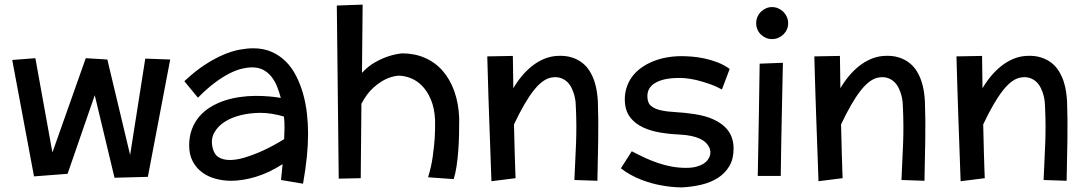

<svg xmlns="http://www.w3.org/2000/svg" viewBox="-20 -752 4731 835"><path d="M720.2 -493.2 623 17.1 478 21 392.1 -337.9 273.9 3.9 127.9 15.1 33.2 -491.2 133.8 -499 208 -88.9 353 -499 446.8 -493.2 545.9 -78.1 611.8 -497.1Z M1202.1 30.8 1209 -38.1Q1149.4 0 1092 17.1Q1034.7 34.2 984.9 34.2Q949.7 34.2 916.7 25.1Q883.8 16.1 858.6 -2.7Q833.5 -21.5 818.1 -50.5Q802.7 -79.6 802.7 -119.1Q802.7 -158.7 814.5 -189.9Q826.2 -221.2 846.7 -245.1Q867.2 -269 895 -286.1Q922.9 -303.2 954.8 -314Q986.8 -324.7 1022 -329.8Q1057.1 -335 1091.8 -335Q1124 -335 1151.9 -332.5Q1179.7 -330.1 1201.2 -326.2Q1194.8 -350.6 1185.5 -374.3Q1176.3 -397.9 1161.9 -416.7Q1147.5 -435.5 1126.5 -447.3Q1105.5 -459 1076.2 -459Q1057.1 -459 1032.7 -453.4Q1008.3 -447.8 979 -433.1Q949.7 -418.5 915 -392.8Q880.4 -367.2 840.8 -327.1L781.7 -398.9Q828.6 -442.9 871.6 -470.7Q914.6 -498.5 952.4 -514.4Q990.2 -530.3 1022.7 -536.1Q1055.2 -542 1081.1 -542Q1126 -542 1161.1 -526.6Q1196.3 -511.2 1222.9 -484.6Q1249.5 -458 1267.8 -422.1Q1286.1 -386.2 1297.9 -345Q1309.6 -303.7 1314.7 -259.3Q1319.8 -214.8 1319.8 -170.9Q1319.8 -124 1314.5 -70.3Q1309.1 -16.6 1297.9 46.9ZM1215.8 -147Q1216.8 -171.4 1217.3 -195.3Q1217.8 -219.2 1214.8 -245.1Q1190.9 -252.4 1164.6 -256.8Q1138.2 -261.2 1111.8 -261.2Q1067.9 -261.2 1026.6 -251Q985.4 -240.7 955.6 -221.2Q925.8 -201.7 910.9 -173.3Q896 -145 904.8 -108.9Q911.6 -79.6 931.4 -67.9Q951.2 -56.2 979 -56.2Q1007.3 -56.2 1040.3 -65.7Q1073.2 -75.2 1105.7 -89.1Q1138.2 -103 1167 -118.7Q1195.8 -134.3 1215.8 -147Z M1557.1 -731.9 1554.2 -435.1Q1581.1 -464.4 1611.3 -481.2Q1641.6 -498 1668 -506.8Q1698.2 -516.6 1728 -520Q1782.7 -520 1827.6 -500.5Q1872.6 -481 1904.8 -444.3Q1937 -407.7 1955.8 -355.2Q1974.6 -302.7 1977.1 -236.8Q1977.1 -202.1 1976.3 -166Q1975.6 -129.9 1972.9 -95.2Q1970.2 -60.5 1965.6 -29.3Q1960.9 2 1953.1 26.9L1841.8 19Q1856 -27.8 1862.1 -72.3Q1868.2 -116.7 1870.6 -151.9Q1873 -192.9 1872.1 -230Q1869.6 -282.2 1854 -318.8Q1838.4 -355.5 1815.7 -378.7Q1793 -401.9 1765.6 -412.4Q1738.3 -422.9 1711.9 -422.9Q1684.1 -420.4 1655.8 -406.7Q1631.3 -395 1603.5 -370.4Q1575.7 -345.7 1551.8 -300.8L1548.8 22.9L1453.1 24.9L1444.8 -728Z M2117.2 36.1Q2114.3 -47.9 2111.8 -116Q2109.4 -184.1 2107.4 -237.8Q2105.5 -291.5 2104.2 -332.5Q2103 -373.5 2102.1 -403.3Q2100.1 -473.1 2099.1 -506.8L2210.4 -508.8L2212.4 -368.2Q2228.5 -396 2249 -420.7Q2269.5 -445.3 2293.5 -464.4Q2317.4 -483.4 2344.5 -495.1Q2371.6 -506.8 2401.4 -508.8Q2438.5 -511.2 2466.1 -502.4Q2493.7 -493.7 2513.2 -478Q2532.7 -462.4 2545.4 -441.2Q2558.1 -419.9 2565.4 -397.2Q2572.8 -374.5 2575.9 -352.1Q2579.1 -329.6 2580.1 -311Q2583 -227.1 2581.5 -142.1Q2580.1 -57.1 2578.1 34.2L2478 30.8Q2481.9 -47.9 2485.1 -126.5Q2488.3 -205.1 2484.4 -285.2Q2484.4 -293.9 2483.2 -307.9Q2481.9 -321.8 2477.8 -337.4Q2473.6 -353 2466.3 -368.4Q2459 -383.8 2447.3 -395.3Q2435.5 -406.7 2418.7 -412.6Q2401.9 -418.5 2379.4 -415Q2340.8 -409.2 2301 -358.6Q2261.2 -308.1 2215.3 -210.9Q2217.3 -132.3 2218.5 -85.7Q2219.7 -39.1 2220.7 -15.1Q2221.7 13.2 2222.2 22.9Z M3170.4 -106.9Q3170.4 -60.5 3151.6 -29.1Q3132.8 2.4 3101.3 22.2Q3069.8 42 3029.1 51.5Q2988.3 61 2944.3 63Q2899.4 62.5 2853.5 53.7Q2834 50.3 2812.3 44.2Q2790.5 38.1 2768.1 29.3Q2745.6 20.5 2723.1 8.3Q2700.7 -3.9 2680.2 -20L2727.5 -94.2Q2754.4 -80.1 2782.5 -66.9Q2810.5 -53.7 2839.8 -43.7Q2869.1 -33.7 2899.9 -27.8Q2930.7 -22 2963.4 -22Q2990.2 -22 3008.8 -27.1Q3027.3 -32.2 3039.3 -39.8Q3051.3 -47.4 3057.9 -56.9Q3064.5 -66.4 3067.4 -75.2Q3069.8 -83 3069.3 -92.5Q3068.8 -102.1 3064.2 -111.8Q3059.6 -121.6 3050 -131.1Q3040.5 -140.6 3024.9 -148.2Q3009.3 -155.8 2986.8 -160.6Q2964.4 -165.5 2933.6 -167Q2889.6 -168.9 2848.9 -176Q2808.1 -183.1 2776.1 -198.2Q2744.1 -213.4 2723.4 -238Q2702.6 -262.7 2698.2 -299.8Q2694.8 -335 2702.9 -364Q2710.9 -393.1 2727.3 -416Q2743.7 -439 2767.6 -456.3Q2791.5 -473.6 2819.8 -485.1Q2848.1 -496.6 2879.6 -502.2Q2911.1 -507.8 2943.4 -507.8Q2962.4 -507.8 2988.3 -505.9Q3014.2 -503.9 3042.5 -498Q3070.8 -492.2 3099.6 -481.2Q3128.4 -470.2 3153.3 -452.1L3119.6 -362.8Q3087.4 -379.9 3058.3 -389.4Q3029.3 -398.9 3006.8 -404.3Q2980.5 -410.2 2957.5 -412.1Q2880.9 -416.5 2838.1 -396Q2795.4 -375.5 2795.4 -334Q2795.4 -304.7 2811.5 -291.3Q2827.6 -277.8 2855.5 -272Q2883.3 -266.1 2920.4 -264.2Q2957.5 -262.2 2999.5 -255.9Q3047.4 -248.5 3080.1 -233.9Q3112.8 -219.2 3132.8 -199.7Q3152.8 -180.2 3161.6 -156.5Q3170.4 -132.8 3170.4 -106.9Z M3407.7 -650.9Q3407.7 -636.7 3402.1 -624Q3396.5 -611.3 3387 -602.1Q3377.4 -592.8 3364.7 -587.4Q3352.1 -582 3337.4 -582Q3323.2 -582 3310.8 -587.4Q3298.3 -592.8 3288.8 -602.1Q3279.3 -611.3 3273.9 -624Q3268.6 -636.7 3268.6 -650.9Q3268.6 -665.5 3273.9 -678.2Q3279.3 -690.9 3288.8 -700.4Q3298.3 -710 3310.8 -715.6Q3323.2 -721.2 3337.4 -721.2Q3352.1 -721.2 3364.7 -715.6Q3377.4 -710 3387 -700.4Q3396.5 -690.9 3402.1 -678.2Q3407.7 -665.5 3407.7 -650.9ZM3384.8 -479Q3383.3 -409.2 3382.1 -350.8Q3380.9 -292.5 3379.9 -244.6Q3378.9 -196.8 3378.2 -158.9Q3377.4 -121.1 3377 -92.8Q3375.5 -25.4 3375.5 13.2H3275.4Q3276.4 -39.6 3277.8 -112.3Q3278.8 -174.8 3280.5 -265.1Q3282.2 -355.5 3283.7 -475.1Z M3539.6 36.1Q3536.6 -47.9 3534.2 -116Q3531.7 -184.1 3529.8 -237.8Q3527.8 -291.5 3526.6 -332.5Q3525.4 -373.5 3524.4 -403.3Q3522.5 -473.1 3521.5 -506.8L3632.8 -508.8L3634.8 -368.2Q3650.9 -396 3671.4 -420.7Q3691.9 -445.3 3715.8 -464.4Q3739.7 -483.4 3766.8 -495.1Q3793.9 -506.8 3823.7 -508.8Q3860.8 -511.2 3888.4 -502.4Q3916 -493.7 3935.5 -478Q3955.1 -462.4 3967.8 -441.2Q3980.5 -419.9 3987.8 -397.2Q3995.1 -374.5 3998.3 -352.1Q4001.5 -329.6 4002.4 -311Q4005.4 -227.1 4003.9 -142.1Q4002.4 -57.1 4000.5 34.2L3900.4 30.8Q3904.3 -47.9 3907.5 -126.5Q3910.6 -205.1 3906.7 -285.2Q3906.7 -293.9 3905.5 -307.9Q3904.3 -321.8 3900.1 -337.4Q3896 -353 3888.7 -368.4Q3881.3 -383.8 3869.6 -395.3Q3857.9 -406.7 3841.1 -412.6Q3824.2 -418.5 3801.8 -415Q3763.2 -409.2 3723.4 -358.6Q3683.6 -308.1 3637.7 -210.9Q3639.6 -132.3 3640.9 -85.7Q3642.1 -39.1 3643.1 -15.1Q3644 13.2 3644.5 22.9Z M4157.7 36.1Q4154.8 -47.9 4152.3 -116Q4149.9 -184.1 4147.9 -237.8Q4146 -291.5 4144.8 -332.5Q4143.6 -373.5 4142.6 -403.3Q4140.6 -473.1 4139.6 -506.8L4251 -508.8L4252.9 -368.2Q4269 -396 4289.6 -420.7Q4310.1 -445.3 4334 -464.4Q4357.9 -483.4 4385 -495.1Q4412.1 -506.8 4441.9 -508.8Q4479 -511.2 4506.6 -502.4Q4534.2 -493.7 4553.7 -478Q4573.2 -462.4 4585.9 -441.2Q4598.6 -419.9 4606 -397.2Q4613.3 -374.5 4616.5 -352.1Q4619.6 -329.6 4620.6 -311Q4623.5 -227.1 4622.1 -142.1Q4620.6 -57.1 4618.7 34.2L4518.6 30.8Q4522.5 -47.9 4525.6 -126.5Q4528.8 -205.1 4524.9 -285.2Q4524.9 -293.9 4523.7 -307.9Q4522.5 -321.8 4518.3 -337.4Q4514.2 -353 4506.8 -368.4Q4499.5 -383.8 4487.8 -395.3Q4476.1 -406.7 4459.2 -412.6Q4442.4 -418.5 4419.9 -415Q4381.3 -409.2 4341.6 -358.6Q4301.8 -308.1 4255.9 -210.9Q4257.8 -132.3 4259 -85.7Q4260.3 -39.1 4261.2 -15.1Q4262.2 13.2 4262.7 22.9Z"/></svg>

Font: McLaren
Style: Regular
Weight: 400
Designer: Astigmatic (AOETI)
Foundry: Astigmatic (AOETI)
Version: Version 1.000